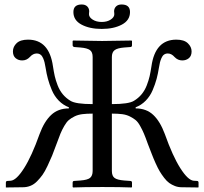

<svg xmlns="http://www.w3.org/2000/svg" viewBox="-20 -826 903 848"><path d="M484.9 -763.2Q484.9 -766.1 484.4 -770.8Q483.9 -775.4 483.9 -775.9Q483.9 -788.6 492.4 -797.4Q501 -806.2 517.1 -806.2Q554.2 -806.2 554.2 -772.9Q554.2 -736.3 518.3 -717.3Q482.4 -698.2 429.2 -698.2Q376 -698.2 340.1 -717.3Q304.2 -736.3 304.2 -772.9Q304.2 -806.2 340.8 -806.2Q356.9 -806.2 365.5 -797.4Q374 -788.6 374 -775.9Q374 -775.4 373.5 -770.8Q373 -766.1 373 -763.2Q373 -750 389.2 -739.5Q405.3 -729 429.2 -729Q453.1 -729 469 -739.5Q484.9 -750 484.9 -763.2ZM5.9 0V-19Q5.9 -26.9 13.2 -26.9L27.8 -27.8Q52.7 -30.3 86.4 -83.3Q120.1 -136.2 154.8 -233.9Q175.3 -289.6 206.1 -318.4Q236.8 -347.2 284.2 -347.2V-352.1Q258.8 -361.8 239.5 -381.6Q220.2 -401.4 209 -428Q197.8 -454.6 191.7 -477.3Q185.5 -500 181.2 -527.8Q178.7 -542 176.8 -550.3Q174.8 -558.6 170.4 -569.1Q166 -579.6 158.9 -584.7Q151.9 -589.8 142.1 -589.8Q125.5 -589.8 111.8 -574.2Q97.7 -559.1 78.1 -559.1Q61 -559.1 49.1 -569.1Q37.1 -579.1 37.1 -599.1Q37.1 -619.6 53.5 -635.3Q69.8 -650.9 104 -650.9Q197.3 -650.9 213.9 -533.2Q217.8 -507.8 221.9 -489.5Q226.1 -471.2 234.6 -449Q243.2 -426.8 257.3 -409.7Q271.5 -392.6 291 -380.9Q314 -366.2 389.2 -366.2V-574.2Q389.2 -596.2 377 -605Q364.7 -613.8 335 -616.2L309.1 -618.2Q306.2 -618.2 303.5 -620.4Q300.8 -622.6 300.8 -626V-645L303.2 -647Q402.8 -645 431.2 -645Q463.4 -645 561 -647L563 -645V-626Q563 -618.2 555.2 -618.2L528.8 -616.2Q498.5 -613.8 486.3 -604.5Q474.1 -595.2 474.1 -574.2V-366.2Q548.8 -366.2 571.8 -380.9Q591.3 -392.6 605.5 -409.7Q619.6 -426.8 628.2 -449Q636.7 -471.2 640.9 -489.5Q645 -507.8 648.9 -533.2Q665.5 -650.9 758.8 -650.9Q793 -650.9 809.6 -635Q826.2 -619.1 826.2 -599.1Q826.2 -579.1 814.2 -569.1Q802.2 -559.1 785.2 -559.1Q765.1 -559.1 751 -574.2Q737.3 -589.8 721.2 -589.8Q711.4 -589.8 704.3 -584.7Q697.3 -579.6 692.9 -569.1Q688.5 -558.6 686.5 -550.3Q684.6 -542 682.1 -527.8Q677.7 -500 671.6 -477.3Q665.5 -454.6 654.3 -428Q643.1 -401.4 623.8 -381.6Q604.5 -361.8 579.1 -352.1V-347.2Q626.5 -347.2 657 -318.4Q687.5 -289.6 708 -233.9Q742.7 -136.2 776.4 -83.3Q810.1 -30.3 835 -27.8L850.1 -26.9Q856.9 -26.9 856.9 -19V0L856 2L782.2 1Q766.6 1 752.7 -4.4Q738.8 -9.8 727.5 -17.8Q716.3 -25.9 705.1 -40.5Q693.8 -55.2 685.5 -69.1Q677.2 -83 667.2 -105.2Q657.2 -127.4 650.4 -145.5L632.8 -190.9Q622.6 -219.7 615.7 -235.8Q608.9 -252 599.1 -269.5Q589.4 -287.1 579.3 -295.4Q569.3 -303.7 554 -311.5Q538.6 -319.3 519.5 -321.8Q500.5 -324.2 474.1 -324.2V-70.8Q474.1 -48.8 486.1 -40Q498 -31.2 528.8 -28.8L555.2 -26.9Q563 -26.9 563 -19V0L561 2Q513.2 0 432.1 0Q352.1 0 303.2 2L300.8 0V-19Q300.8 -26.9 308.1 -26.9L335 -28.8Q366.2 -31.2 377.4 -40Q389.2 -49.8 389.2 -70.8V-324.2Q362.8 -324.2 343.5 -321.8Q324.2 -319.3 309.1 -311.8Q293.9 -304.2 283.9 -295.7Q273.9 -287.1 263.9 -269.8Q253.9 -252.4 247.1 -236.1Q240.2 -219.7 230 -190.9L210 -138.2Q201.7 -118.2 189.9 -93.3Q178.2 -68.4 167.7 -53.7Q157.2 -39.1 143.8 -25.4Q130.4 -11.7 114.7 -5.4Q99.1 1 81.1 1L5.9 2Z"/></svg>

Font: Linux Libertine Display G
Style: Regular
Weight: 400
Designer: Philipp H. Poll
Foundry: Philipp H. Poll
Version: Version 5.0.9